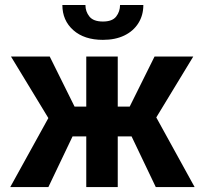

<svg xmlns="http://www.w3.org/2000/svg" viewBox="-20 -757 824 777"><path d="M220.7 -205.1 24.4 -528.3H181.2L281.7 -325.7H376.5L360.4 -205.1ZM283.7 -226.1 175.8 0H21.5L183.6 -293.5ZM456.5 -528.3V0H329.1V-528.3ZM762.2 -528.3 565.9 -205.1H426.3L409.7 -325.7H504.9L605.5 -528.3ZM610.4 0 502.4 -226.1 606 -293.5 767.6 0ZM465.8 -736.8H560.1Q560.1 -695.3 540 -663.3Q520 -631.3 483.4 -613.5Q446.8 -595.7 396.5 -595.7Q320.8 -595.7 276.6 -635Q232.4 -674.3 232.4 -736.8H325.7Q325.7 -710.4 341.8 -690.2Q357.9 -669.9 396.5 -669.9Q434.6 -669.9 450.2 -690.2Q465.8 -710.4 465.8 -736.8Z"/></svg>

Font: Roboto SemiCondensed SemiBold
Style: Regular
Weight: 600
Width: 4
Designer: Christian Robertson
Foundry: Google
Version: Version 3.009; 2024